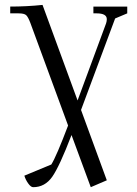

<svg xmlns="http://www.w3.org/2000/svg" viewBox="-20 -466 562 789"><path d="M22 -411.1V-439Q89.8 -439 154.8 -445.8L298.8 -53.2L416 -370.1Q418.9 -378.9 418.9 -387.2Q418.9 -411.1 377 -411.1H363.8V-439H502.9V-411.1L453.1 -390.1L313 -14.2L418.9 274.9L353 303.2L273.9 88.9Q224.6 217.8 194.6 260.5Q164.6 303.2 116.2 303.2Q106.9 303.2 95.9 287.8Q85 272.5 80.1 255.9L190.9 210Q211.9 176.3 259.8 49.8L105 -371.1Q95.7 -396 87.6 -403.6Q79.6 -411.1 56.2 -411.1Z"/></svg>

Font: Dihjauti
Style: Regular
Weight: 400
Designer: T. Christopher White
Version: Version 3.0.0